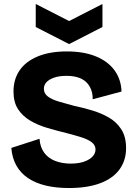

<svg xmlns="http://www.w3.org/2000/svg" viewBox="-20 -933 689 967"><path d="M327 14Q262 14 210 1.5Q158 -11 120.5 -36.5Q83 -62 62 -100Q41 -138 37 -188L179 -234Q182 -192 202.5 -164Q223 -136 258 -122.5Q293 -109 336 -109Q376 -109 404 -119Q432 -129 446.5 -145Q461 -161 461 -180Q461 -202 442 -216.5Q423 -231 390 -241.5Q357 -252 314 -263Q265 -275 217.5 -289Q170 -303 132 -325.5Q94 -348 71 -383Q48 -418 48 -472Q48 -534 79 -579Q110 -624 170.5 -649Q231 -674 317 -674Q402 -674 463 -649Q524 -624 557 -578.5Q590 -533 592 -472L447 -433Q447 -462 438 -484Q429 -506 412.5 -521Q396 -536 371.5 -543.5Q347 -551 315 -551Q278 -551 252.5 -542Q227 -533 214 -519Q201 -505 201 -486Q201 -462 221 -447Q241 -432 276 -421.5Q311 -411 353 -400Q396 -391 442 -377.5Q488 -364 527.5 -341.5Q567 -319 591 -281.5Q615 -244 615 -187Q615 -126 582.5 -80.5Q550 -35 485.5 -10.5Q421 14 327 14ZM160 -913 328 -827 496 -913V-797L328 -711L160 -797Z"/></svg>

Font: Bricolage Grotesque 24pt ExtraBold
Style: Regular
Weight: 800
Designer: Mathieu Triay
Foundry: Atelier Triay
Version: Version 1.001;gftools[0.9.33.dev8+g029e19f]